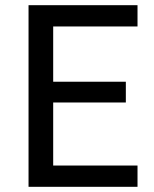

<svg xmlns="http://www.w3.org/2000/svg" viewBox="-20 -720 595 740"><path d="M90 0V-700H510V-618H185V-405H465V-325H185V-82H510V0Z"/></svg>

Font: ABeeZee
Style: Regular
Weight: 400
Designer: Anja Meiners
Foundry: Anja Meiners
Version: Version 1.003; ttfautohint (v1.8.3)